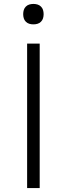

<svg xmlns="http://www.w3.org/2000/svg" viewBox="-20 -957 340 977"><path d="M118 0V-735H182V0ZM150 -833Q139 -833 129 -836Q119 -839 111.5 -846.5Q104 -854 101 -864Q98 -874 98 -885Q98 -896 101 -906Q104 -916 111.5 -923.5Q119 -931 129 -934Q139 -937 150 -937Q161 -937 171 -934Q181 -931 188.5 -923.5Q196 -916 199 -906Q202 -896 202 -885Q202 -874 199 -864Q196 -854 188.5 -846.5Q181 -839 171 -836Q161 -833 150 -833Z"/></svg>

Font: Iosevka Aile Light
Style: Regular
Weight: 300
Designer: Belleve Invis
Foundry: Belleve Invis
Version: Version 27.3.5; ttfautohint (v1.8.4)